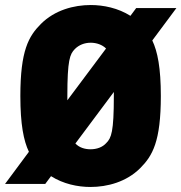

<svg xmlns="http://www.w3.org/2000/svg" viewBox="-44 -732 722 764"><path d="M316 12C383 12 459 -8 514 -63C563 -112 596 -169 596 -350C596 -462 583 -527 562 -571L658 -700H498L475 -669C426 -700 368 -712 317 -712C250 -712 174 -692 119 -637C70 -588 37 -531 37 -350C37 -237 50 -172 71 -128L-24 0H136L159 -31C208 0 265 12 316 12ZM316 -138C293 -138 271 -145 256 -161L409 -366V-350C409 -207 399 -183 379 -163C364 -146 341 -138 316 -138ZM224 -333V-350C224 -493 234 -517 254 -537C270 -553 292 -562 317 -562C340 -562 363 -554 378 -539Z"/></svg>

Font: Finlandica Black
Style: Regular
Weight: 900
Designer: Niklas Ekholm, Juho Hiilivirta, Jaakko Suomalainen
Foundry: Helsinki Type Studio
Version: Version 2.000;Glyphs 3.2 (3202)